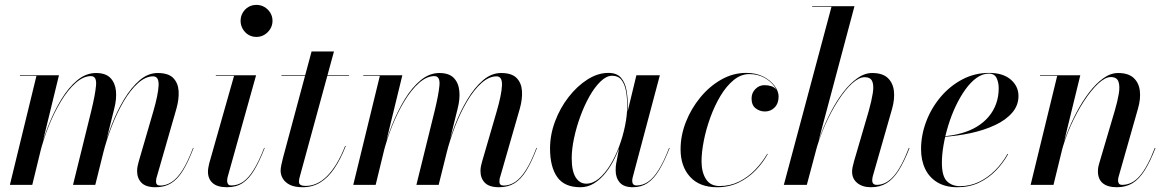

<svg xmlns="http://www.w3.org/2000/svg" viewBox="-20 -776 4902 806"><path d="M633.5 10Q592 10 573.8 -9Q555.5 -28 555.5 -58Q555.5 -69 557.8 -79.5Q560 -90 562.5 -98.5L623.5 -308Q644 -378.5 645.8 -417Q647.5 -455.5 623 -455.5Q591 -455.5 559.5 -427.2Q528 -399 500 -351.8Q472 -304.5 449.8 -247.5Q427.5 -190.5 413 -133H410.5Q425 -190 447.8 -249.2Q470.5 -308.5 500.5 -358.5Q530.5 -408.5 566 -439Q601.5 -469.5 642 -469.5Q686.5 -469.5 707 -448.8Q727.5 -428 729.8 -394Q732 -360 720.5 -319.5L638.5 -34.5Q636.5 -29.5 635.8 -23.8Q635 -18 635 -12.5Q635 -5.5 639.5 -1.2Q644 3 652.5 3Q677.5 3 700.5 -11.8Q723.5 -26.5 745.8 -61.2Q768 -96 790.5 -155.5L792.5 -154.5Q770.5 -96.5 748 -60Q725.5 -23.5 698.2 -6.8Q671 10 633.5 10ZM21.5 0 133 -457.5H63.5V-460H227.5L115.5 0ZM286.5 0 362.5 -308Q380 -379.5 383.2 -418Q386.5 -456.5 362 -456.5Q330 -456.5 297.8 -428Q265.5 -399.5 236.8 -352.2Q208 -305 185 -247.8Q162 -190.5 147.5 -133H145.5Q160 -190 183.2 -249Q206.5 -308 237 -358.2Q267.5 -408.5 304.2 -439Q341 -469.5 383 -469.5Q423.5 -469.5 443.5 -448.8Q463.5 -428 466.8 -394Q470 -360 459.5 -319.5L380 0Z M933.5 10Q892 10 872.5 -7.8Q853 -25.5 853 -55Q853 -64 854.8 -73.5Q856.5 -83 858.5 -91L962.5 -457.5H886V-460H1055L935.5 -32.5Q934.5 -28.5 934 -24.2Q933.5 -20 933.5 -16.5Q933.5 -9 937.2 -3.2Q941 2.5 951.5 2.5Q977.5 2.5 1000 -12.5Q1022.5 -27.5 1044.2 -62Q1066 -96.5 1089 -155.5L1091 -154.5Q1069 -98 1047 -61.5Q1025 -25 998.2 -7.5Q971.5 10 933.5 10ZM1056.5 -621Q1037.5 -621 1022.5 -630.2Q1007.5 -639.5 998.8 -655Q990 -670.5 990 -688.5Q990 -707 998.8 -722.2Q1007.5 -737.5 1022.5 -746.5Q1037.5 -755.5 1056.5 -755.5Q1075 -755.5 1090.2 -746.5Q1105.5 -737.5 1114.8 -722.2Q1124 -707 1124 -688.5Q1124 -670.5 1114.8 -655Q1105.5 -639.5 1090.2 -630.2Q1075 -621 1056.5 -621Z M1250.5 10Q1217.5 10 1197.2 0Q1177 -10 1167.5 -26Q1158 -42 1158 -59.5Q1158 -68.5 1161 -83.5Q1164 -98.5 1168 -113.5L1288 -560H1382L1239.5 -38Q1238 -33 1236.5 -26.2Q1235 -19.5 1235 -12.5Q1235 4.5 1263 4.5Q1286.5 4.5 1309 -5.5Q1331.5 -15.5 1352.5 -36.2Q1373.5 -57 1392.8 -88.8Q1412 -120.5 1429 -163.5L1431.5 -163Q1409.5 -107 1383.2 -68.5Q1357 -30 1324.2 -10Q1291.5 10 1250.5 10ZM1161.5 -457.5V-460H1445.5V-457.5Z M2075 10Q2033.5 10 2015.2 -9Q1997 -28 1997 -58Q1997 -69 1999.2 -79.5Q2001.5 -90 2004 -98.5L2065 -308Q2085.5 -378.5 2087.2 -417Q2089 -455.5 2064.5 -455.5Q2032.5 -455.5 2001 -427.2Q1969.5 -399 1941.5 -351.8Q1913.5 -304.5 1891.2 -247.5Q1869 -190.5 1854.5 -133H1852Q1866.5 -190 1889.2 -249.2Q1912 -308.5 1942 -358.5Q1972 -408.5 2007.5 -439Q2043 -469.5 2083.5 -469.5Q2128 -469.5 2148.5 -448.8Q2169 -428 2171.2 -394Q2173.5 -360 2162 -319.5L2080 -34.5Q2078 -29.5 2077.2 -23.8Q2076.5 -18 2076.5 -12.5Q2076.5 -5.5 2081 -1.2Q2085.5 3 2094 3Q2119 3 2142 -11.8Q2165 -26.5 2187.2 -61.2Q2209.5 -96 2232 -155.5L2234 -154.5Q2212 -96.5 2189.5 -60Q2167 -23.5 2139.8 -6.8Q2112.5 10 2075 10ZM1463 0 1574.5 -457.5H1505V-460H1669L1557 0ZM1728 0 1804 -308Q1821.5 -379.5 1824.8 -418Q1828 -456.5 1803.5 -456.5Q1771.5 -456.5 1739.2 -428Q1707 -399.5 1678.2 -352.2Q1649.5 -305 1626.5 -247.8Q1603.5 -190.5 1589 -133H1587Q1601.5 -190 1624.8 -249Q1648 -308 1678.5 -358.2Q1709 -408.5 1745.8 -439Q1782.5 -469.5 1824.5 -469.5Q1865 -469.5 1885 -448.8Q1905 -428 1908.2 -394Q1911.5 -360 1901 -319.5L1821.5 0Z M2416.5 10Q2349 10 2319 -33Q2289 -76 2289 -152.5Q2289 -210 2310 -266.2Q2331 -322.5 2366.8 -368.5Q2402.5 -414.5 2446 -442.2Q2489.5 -470 2534 -470Q2569 -470 2586.5 -450Q2604 -430 2609.8 -398.2Q2615.5 -366.5 2615.5 -331.5Q2615.5 -300.5 2609.2 -263.5Q2603 -226.5 2591 -188.2Q2579 -150 2562 -114.5Q2545 -79 2522.8 -51Q2500.5 -23 2474 -6.5Q2447.5 10 2416.5 10ZM2441 -5Q2468.5 -5 2494 -26.2Q2519.5 -47.5 2541.2 -82.8Q2563 -118 2579 -161Q2595 -204 2604 -248.5Q2613 -293 2613 -331.5Q2613 -367 2607.5 -395.5Q2602 -424 2588.5 -441Q2575 -458 2550 -458Q2526 -458 2501.5 -434.5Q2477 -411 2455.2 -372.8Q2433.5 -334.5 2416.5 -288.2Q2399.5 -242 2389.8 -196Q2380 -150 2380 -112Q2380 -57.5 2396.8 -31.2Q2413.5 -5 2441 -5ZM2636.5 10Q2599 10 2581.8 -9.8Q2564.5 -29.5 2564.5 -60.5Q2564.5 -69.5 2565 -76.5Q2565.5 -83.5 2566.5 -88.5L2579 -154.5L2601.5 -229.5L2614.5 -307L2651.5 -460H2750L2636 -31.5Q2634 -24 2634 -16Q2634 -8 2638.2 -2.8Q2642.5 2.5 2652.5 2.5Q2677.5 2.5 2700 -12.5Q2722.5 -27.5 2744.5 -62.2Q2766.5 -97 2789 -155.5L2791 -154.5Q2769 -98 2746.8 -61.5Q2724.5 -25 2698.2 -7.5Q2672 10 2636.5 10Z M2990 10Q2916.5 10 2876.8 -33.8Q2837 -77.5 2837 -149.5Q2837 -207 2859.2 -263.8Q2881.5 -320.5 2920 -367.2Q2958.5 -414 3008 -442Q3057.5 -470 3112.5 -470Q3155 -470 3185.2 -454Q3215.5 -438 3232 -415.2Q3248.5 -392.5 3248.5 -371Q3248.5 -342 3232 -325Q3215.5 -308 3191 -308Q3169.5 -308 3152.2 -321.2Q3135 -334.5 3135 -362.5Q3135 -386 3151 -402.2Q3167 -418.5 3189 -418.5Q3204.5 -418.5 3217.8 -414.2Q3231 -410 3239.2 -399.5Q3247.5 -389 3247.5 -371H3246Q3246 -392 3230.5 -413.8Q3215 -435.5 3187.8 -450.2Q3160.5 -465 3125.5 -465Q3090.5 -465 3059.8 -439.8Q3029 -414.5 3004.2 -373Q2979.5 -331.5 2961.8 -282.5Q2944 -233.5 2934.5 -185Q2925 -136.5 2925 -99Q2925 -53.5 2943.5 -24.2Q2962 5 3001 5Q3045 5 3082.8 -13.8Q3120.5 -32.5 3150.2 -63.5Q3180 -94.5 3201 -130.5L3203 -129.5Q3182.5 -92.5 3151.8 -60.8Q3121 -29 3080.5 -9.5Q3040 10 2990 10Z M3270.5 0 3470.5 -747.5H3389.5V-750H3567L3367 0ZM3636.5 10Q3600.5 10 3578.8 -7.8Q3557 -25.5 3557 -55.5Q3557 -64 3559.2 -75Q3561.5 -86 3565 -98.5L3627 -310.5Q3639 -353.5 3644 -385.5Q3649 -417.5 3641.5 -434.8Q3634 -452 3609.5 -452Q3586 -452 3557 -425.8Q3528 -399.5 3498.8 -354.2Q3469.5 -309 3444 -252Q3418.5 -195 3402 -133H3400.5Q3410.5 -172 3428 -217.8Q3445.5 -263.5 3468.8 -308Q3492 -352.5 3520 -389Q3548 -425.5 3578.8 -447.5Q3609.5 -469.5 3641.5 -469.5Q3684.5 -469.5 3706.5 -449Q3728.5 -428.5 3732.5 -394.5Q3736.5 -360.5 3725 -319.5L3644 -36.5Q3643 -32.5 3642.2 -27.8Q3641.5 -23 3641.5 -19Q3641.5 0 3660.5 0Q3699.5 0 3731.8 -36.8Q3764 -73.5 3795.5 -155.5L3798 -154.5Q3775.5 -96.5 3752.2 -60Q3729 -23.5 3701.2 -6.8Q3673.5 10 3636.5 10Z M3999 10Q3949 10 3915 -10.5Q3881 -31 3863.8 -67Q3846.5 -103 3846.5 -150Q3846.5 -208.5 3868 -265.5Q3889.5 -322.5 3928.5 -368.8Q3967.5 -415 4019.5 -442.5Q4071.5 -470 4132 -470Q4190.5 -470 4223 -442Q4255.5 -414 4255.5 -373Q4255.5 -333.5 4229 -302.8Q4202.5 -272 4157 -250.8Q4111.5 -229.5 4054.8 -217.2Q3998 -205 3936.5 -201V-203.5Q3979.5 -206.5 4016 -216.8Q4052.5 -227 4081.2 -244.5Q4110 -262 4130.2 -286Q4150.5 -310 4161.5 -340.2Q4172.5 -370.5 4172.5 -406Q4172.5 -429 4163.8 -448Q4155 -467 4131 -467Q4104.5 -467 4079.5 -449Q4054.5 -431 4032.5 -400.2Q4010.5 -369.5 3992.2 -331Q3974 -292.5 3961 -250.2Q3948 -208 3941 -167.5Q3934 -127 3934 -93Q3934 -36 3955.2 -15.2Q3976.5 5.5 4009.5 5.5Q4052 5.5 4089.2 -12.2Q4126.5 -30 4157 -60.5Q4187.5 -91 4209.5 -130L4212 -129Q4191.5 -92 4160.8 -60.2Q4130 -28.5 4089.8 -9.2Q4049.5 10 3999 10Z M4669 10Q4629.5 10 4609.2 -7Q4589 -24 4589 -57Q4589 -68 4591 -77.2Q4593 -86.5 4595.5 -94L4659.5 -310.5Q4671 -349.5 4676.5 -381.8Q4682 -414 4675.2 -433.2Q4668.5 -452.5 4643 -452.5Q4619.5 -452.5 4590 -425Q4560.5 -397.5 4530.5 -351.5Q4500.5 -305.5 4475 -248.8Q4449.5 -192 4434.5 -133H4433Q4442 -171.5 4459.2 -216.5Q4476.5 -261.5 4500.2 -306.2Q4524 -351 4552.2 -388Q4580.5 -425 4611.2 -447.2Q4642 -469.5 4674 -469.5Q4716.5 -469.5 4738.8 -449Q4761 -428.5 4765 -394.5Q4769 -360.5 4757 -319.5L4676.5 -36.5Q4675 -32 4674.2 -27.2Q4673.5 -22.5 4673.5 -18.5Q4673.5 -10.5 4677.2 -5.2Q4681 0 4691 0Q4732 0 4764.2 -36.8Q4796.5 -73.5 4828 -155.5L4830.5 -154.5Q4808 -96.5 4784.8 -60Q4761.5 -23.5 4733.8 -6.8Q4706 10 4669 10ZM4306.5 0 4418 -457.5H4346V-460H4515L4402.5 0Z"/></svg>

Font: Bodoni Moda 72pt Medium
Style: Italic
Weight: 500
Italic angle: -13°
Designer: Owen Earl
Foundry: indestructible type
Version: Version 2.004